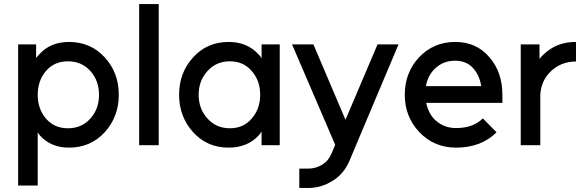

<svg xmlns="http://www.w3.org/2000/svg" viewBox="-20 -720 2887 952"><path d="M159 -500V-432Q163 -438 167.5 -443Q172 -448 176 -452Q231 -512 322 -512Q429 -512 499 -436Q569 -360 569 -250Q569 -141 499 -64Q429 12 322 12Q234 12 180 -46Q177 -50 173.5 -54.5Q170 -59 167 -63V200H70V-500ZM317 -84Q385 -84 428 -132Q471 -180 471 -250Q471 -320 428 -368Q385 -416 317 -416Q249 -416 208 -368Q167 -320 167 -250Q167 -180 208 -132Q249 -84 317 -84Z M670 -700V0H767V-700Z M1277 -500V-431Q1274 -435 1271 -440Q1268 -445 1263 -449Q1207 -512 1114 -512Q1007 -512 938 -436Q868 -360 868 -250Q868 -141 938 -64Q1007 12 1114 12Q1207 12 1263 -49Q1267 -53 1270.5 -58Q1274 -63 1277 -68V0H1367V-500ZM1120 -416Q1187 -416 1228 -368Q1249 -344 1259.5 -315Q1270 -286 1270 -250Q1270 -215 1259.5 -185.5Q1249 -156 1228 -132Q1187 -84 1120 -84Q1052 -84 1009 -132Q965 -180 965 -250Q965 -320 1009 -368Q1052 -416 1120 -416Z M1428 -500 1642 -2 1624 41Q1609 77 1578 96Q1547 116 1508 116H1464V212H1508Q1574 212 1630 176Q1659 158 1679 133.5Q1699 109 1712 79L1956 -500H1852L1693 -126L1534 -500Z M2471 -210V-250Q2471 -363 2406 -437Q2342 -512 2237 -512Q2130 -512 2058 -436Q1987 -360 1987 -250Q1987 -141 2060 -64Q2133 12 2241 12Q2366 12 2442 -64L2374 -133Q2326 -85 2241 -85Q2183 -85 2141 -122Q2122 -139 2110.5 -161Q2099 -183 2093 -210ZM2236 -419Q2292 -419 2325 -383Q2357 -349 2366 -293H2092Q2101 -347 2139 -382Q2179 -419 2236 -419Z M2562 -500V0H2659V-252Q2664 -324 2715 -370Q2765 -415 2836 -415V-512Q2774 -512 2726 -487Q2695 -470 2670 -445Q2666 -441 2662 -436.5Q2658 -432 2655 -428V-500Z"/></svg>

Font: Unageo
Style: Medium
Weight: 500
Designer: Richard Sepsi
Foundry: Richard Sepsi
Version: Version 2.000